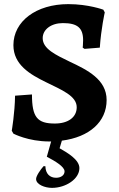

<svg xmlns="http://www.w3.org/2000/svg" viewBox="-20 -674 579 931"><path d="M497 -189C497 -289 403 -335 318 -375C250 -408 187 -437 187 -489C187 -531 228 -562 285 -562C355 -562 383 -539 383 -479C383 -460 381 -443 381 -443L390 -437L464 -443C470 -534 488 -614 488 -614L481 -627C481 -627 409 -654 311 -654C156 -654 45 -571 45 -455C45 -360 126 -313 204 -275C279 -238 352 -209 352 -154C352 -105 310 -75 246 -75C161 -75 135 -105 135 -216L53 -210C52 -127 37 -40 37 -40L45 -26C45 -26 116 12 220 12H228L207 86C247 107 293 134 293 157C293 176 275 188 252 188C222 188 201 169 200 132H191C176 149 155 179 155 194C155 221 198 237 232 237C299 237 365 194 365 141C365 100 306 66 269 45L280 8C413 -9 497 -83 497 -189Z"/></svg>

Font: Alegreya SC
Style: Bold
Weight: 700
Designer: Juan Pablo del Peral
Foundry: Huerta Tipografica
Version: Version 2.007;PS 002.007;hotconv 1.0.88;makeotf.lib2.5.64775